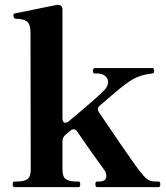

<svg xmlns="http://www.w3.org/2000/svg" viewBox="-20 -767 680 787"><path d="M630 -23Q637 -23 637 -12Q637 0 630 0H378Q371 0 371 -12Q371 -23 378 -23H388Q402 -23 409 -29Q416 -35 416 -45Q416 -60 405 -74Q356 -140 297 -227Q291 -237 282 -237Q274 -237 267 -230Q246 -212 247 -213Q236 -203 236 -188V-73Q236 -42 250 -32.5Q264 -23 292 -23H302Q309 -23 309 -12Q309 0 302 0H39Q32 0 32 -12Q32 -23 39 -23H50Q78 -23 92 -32.5Q106 -42 106 -73L105 -635Q105 -667 91 -678.5Q77 -690 45 -690Q35 -690 35 -705Q35 -711 41 -712L213 -747H218Q226 -747 231 -742Q236 -737 236 -728V-282Q236 -264 248 -264Q255 -264 262 -270Q388 -375 411 -401Q423 -416 423 -431Q423 -446 410.5 -456Q398 -466 377 -466H368Q361 -466 361 -476Q361 -488 368 -488H605Q612 -488 612 -476Q612 -467 605 -466L592 -464Q555 -459 526 -443Q497 -427 445 -382L390 -335Q381 -328 381 -319Q381 -314 386 -306Q425 -248 478 -171Q531 -94 550 -69Q571 -42 583.5 -32.5Q596 -23 619 -23Z"/></svg>

Font: Shippori Mincho B1 ExtraBold
Style: Regular
Weight: 800
Designer: FONTDASU
Foundry: FONTDASU / Google Inc. / but / Adobe
Version: Version 3.110; ttfautohint (v1.8.3)